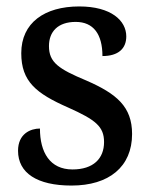

<svg xmlns="http://www.w3.org/2000/svg" viewBox="-20 -566 468 596"><path d="M202 10C318 10 390 -48 390 -150C390 -235 342 -275 248 -316C162 -352 132 -372 132 -423C132 -468 160 -498 215 -498C270 -498 298 -460 298 -392C347 -392 372 -415 372 -453C372 -502 325 -546 226 -546C118 -546 46 -495 46 -401C46 -313 92 -276 192 -232C277 -194 303 -173 303 -125C303 -74 270 -40 205 -40C135 -40 104 -93 104 -167C75 -167 36 -151 36 -98C36 -29 95 10 202 10Z"/></svg>

Font: Noto Serif Tamil SemiCondensed Medium
Style: Regular
Weight: 500
Width: 4
Designer: Indian Type Foundry, Tom Grace, and the Monotype Design Team
Foundry: Monotype Imaging Inc.
Version: Version 2.004